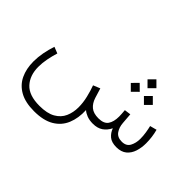

<svg xmlns="http://www.w3.org/2000/svg" viewBox="-154 -906 1475 1475"><g transform="rotate(45 584.0 -168.0)"><path d="M820.8 -586.9 869.1 -538.6 820.8 -490.2 772.5 -538.6ZM892.1 -476.6 940.4 -428.2 892.1 -379.9 843.8 -428.2ZM749.5 -476.6 798.3 -428.2 749.5 -379.9 701.2 -428.2ZM716.3 0Q678.2 0 649.7 -11.2Q621.1 -22.5 605.5 -37.6Q609.4 47.4 582.3 112.5Q555.2 177.7 492.9 214.6Q430.7 251.5 329.1 251.5Q233.9 251.5 173.3 217.5Q112.8 183.6 84.2 123.3Q55.7 63 55.7 -16.1Q55.7 -62.5 64.9 -112.1Q74.2 -161.6 90.3 -209.5L142.1 -189Q128.9 -146 120.1 -101.1Q111.3 -56.2 111.3 -13.2Q111.3 79.6 163.3 136.2Q215.3 192.9 329.1 192.9Q412.6 192.9 460.9 165Q509.3 137.2 529.8 90.8Q550.3 44.4 550.3 -11.7Q550.3 -62.5 537.6 -115Q524.9 -167.5 509.3 -210L565.4 -232.9L589.8 -153.3Q604 -108.9 633.8 -84.2Q663.6 -59.6 717.3 -59.6Q775.4 -59.6 798.1 -92Q820.8 -124.5 820.8 -182.1Q820.8 -193.8 819.8 -209.7Q818.8 -225.6 816.9 -248L869.1 -254.9L876 -168Q878.9 -123.5 901.1 -91.6Q923.3 -59.6 971.2 -59.6Q1019 -59.6 1038.1 -94.7Q1057.1 -129.9 1057.1 -175.8Q1057.1 -208.5 1051.8 -241.7Q1046.4 -274.9 1040.5 -298.8L1095.7 -313.5Q1104 -283.2 1108.4 -249.8Q1112.8 -216.3 1112.8 -183.1Q1112.8 -135.3 1099.4 -93.5Q1085.9 -51.8 1055.2 -26.1Q1024.4 -0.5 972.2 0Q919.4 0 891.1 -23.9Q862.8 -47.9 850.1 -84Q830.1 -43.9 797.9 -22Q765.6 0 716.3 0Z"/></g></svg>

Font: Vazirmatn FD ExtraLight
Style: Regular
Weight: 200
Designer: Saber Rastikerdar
Foundry: Saber Rastikerdar
Version: Version 33.003